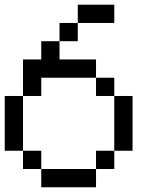

<svg xmlns="http://www.w3.org/2000/svg" viewBox="-20 -789 655 809"><path d="M153.8 0V-76.9H384.6V0ZM76.9 -76.9V-153.8H153.8V-76.9ZM384.6 -76.9V-153.8H461.5V-76.9ZM0 -153.8V-384.6H76.9V-153.8ZM461.5 -153.8V-384.6H538.5V-153.8ZM384.6 -384.6V-461.5H461.5V-384.6ZM76.9 -384.6V-538.5H153.8V-615.4H230.8V-538.5H384.6V-461.5H153.8V-384.6ZM230.8 -615.4V-692.3H307.7V-615.4ZM307.7 -692.3V-769.2H461.5V-692.3Z"/></svg>

Font: Mintsoda - Lime Green 13x16
Style: Regular
Weight: 400
Designer: Mintsoda-15
Version: Version 1.0